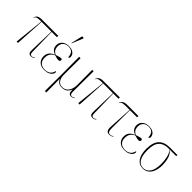

<svg xmlns="http://www.w3.org/2000/svg" viewBox="75 -1820 3076 3076"><g transform="rotate(45 1612.5 -282.5)"><path d="M97 0 150 -506H125Q91 -506 71.5 -502.5Q52 -499 40 -489.5Q28 -480 16 -462L11 -465Q22 -487 34 -502.5Q46 -518 68 -527Q90 -536 131 -536H506L502 -506H385L393 -86Q392 -36 403 -20Q414 -4 436 -4Q448 -4 460.5 -11.5Q473 -19 482 -26L487 -19Q459 6 427 6Q396 6 382.5 -8Q369 -22 366.5 -45Q364 -68 366 -94L378 -506H157L128 0Z M731 10Q655 10 612 -30.5Q569 -71 569 -137Q569 -197 601.5 -233Q634 -269 681 -285V-287Q636 -301 611.5 -332Q587 -363 587 -410Q587 -469 630 -505.5Q673 -542 742 -542Q792 -542 823.5 -526.5Q855 -511 870 -487Q885 -463 885 -436Q885 -421 877 -413.5Q869 -406 859 -406Q859 -459 833.5 -495.5Q808 -532 741 -532Q683 -532 649.5 -499Q616 -466 616 -412Q616 -361 638.5 -332Q661 -303 693 -292Q728 -303 752.5 -309.5Q777 -316 799 -317Q805 -312 809.5 -306.5Q814 -301 814 -290Q814 -278 804 -270Q794 -262 781 -262Q761 -262 743.5 -266Q726 -270 692 -281Q670 -272 648 -255Q626 -238 611.5 -209.5Q597 -181 597 -139Q597 -88 616 -57.5Q635 -27 665.5 -13.5Q696 0 733 0Q853 0 877 -113Q882 -109 885.5 -103.5Q889 -98 889 -86Q889 -70 873 -47Q857 -24 822 -7Q787 10 731 10ZM742 -605 735 -608 777 -787Q782 -805 793.5 -805Q805 -805 817 -796V-788Z M978 240 980 -136 978 -536H1010L1008 -159Q1008 -90 1038.5 -45Q1069 0 1127 0Q1178 0 1211.5 -28Q1245 -56 1260.5 -99Q1276 -142 1276 -189L1274 -536H1306L1303 -63Q1303 -37 1312 -20.5Q1321 -4 1344 -4Q1357 -4 1367 -8.5Q1377 -13 1392 -23L1397 -16Q1380 -4 1365.5 1Q1351 6 1336 6Q1303 6 1288 -15Q1273 -36 1275 -87H1273Q1253 -41 1219.5 -15.5Q1186 10 1129 10Q1075 10 1047 -15Q1019 -40 1010 -64H1008L1010 240Z M1493 0 1546 -506H1521Q1487 -506 1467.5 -502.5Q1448 -499 1436 -489.5Q1424 -480 1412 -462L1407 -465Q1418 -487 1430 -502.5Q1442 -518 1464 -527Q1486 -536 1527 -536H1902L1898 -506H1781L1789 -86Q1788 -36 1799 -20Q1810 -4 1832 -4Q1844 -4 1856.5 -11.5Q1869 -19 1878 -26L1883 -19Q1855 6 1823 6Q1792 6 1778.5 -8Q1765 -22 1762.5 -45Q1760 -68 1762 -94L1774 -506H1553L1524 0Z M2200 6Q2164 6 2148.5 -11.5Q2133 -29 2130 -55Q2127 -81 2129 -107L2151 -506H2062Q2028 -506 2008.5 -502.5Q1989 -499 1977 -489.5Q1965 -480 1953 -462L1948 -465Q1959 -487 1971 -502.5Q1983 -518 2005 -527Q2027 -536 2068 -536H2322L2318 -506H2158L2156 -99Q2156 -48 2168 -26Q2180 -4 2209 -4Q2229 -4 2243 -11.5Q2257 -19 2265 -26L2270 -19Q2256 -7 2239.5 -0.5Q2223 6 2200 6Z M2547 10Q2471 10 2428 -30.5Q2385 -71 2385 -137Q2385 -197 2417.5 -233Q2450 -269 2497 -285V-287Q2452 -301 2427.5 -332Q2403 -363 2403 -410Q2403 -469 2446 -505.5Q2489 -542 2558 -542Q2608 -542 2639.5 -526.5Q2671 -511 2686 -487Q2701 -463 2701 -436Q2701 -421 2693 -413.5Q2685 -406 2675 -406Q2675 -459 2649.5 -495.5Q2624 -532 2557 -532Q2499 -532 2465.5 -499Q2432 -466 2432 -412Q2432 -361 2454.5 -332Q2477 -303 2509 -292Q2544 -303 2568.5 -309.5Q2593 -316 2615 -317Q2621 -312 2625.5 -306.5Q2630 -301 2630 -290Q2630 -278 2620 -270Q2610 -262 2597 -262Q2577 -262 2559.5 -266Q2542 -270 2508 -281Q2486 -272 2464 -255Q2442 -238 2427.5 -209.5Q2413 -181 2413 -139Q2413 -88 2432 -57.5Q2451 -27 2481.5 -13.5Q2512 0 2549 0Q2669 0 2693 -113Q2698 -109 2701.5 -103.5Q2705 -98 2705 -86Q2705 -70 2689 -47Q2673 -24 2638 -7Q2603 10 2547 10Z M2964 10Q2876 10 2828.5 -59.5Q2781 -129 2781 -252Q2781 -400 2845.5 -468Q2910 -536 3033 -536H3206L3202 -510H3060Q3111 -461 3130.5 -398Q3150 -335 3150 -246Q3150 -169 3127.5 -111.5Q3105 -54 3063.5 -22Q3022 10 2964 10ZM2963 0Q3036 0 3079 -63Q3122 -126 3122 -253Q3122 -328 3106 -395.5Q3090 -463 3055 -510H3023Q2920 -510 2864.5 -450Q2809 -390 2809 -255Q2809 -130 2848 -65Q2887 0 2963 0Z"/></g></svg>

Font: Noto Serif Display SemiCondensed Thin
Style: Regular
Weight: 100
Width: 4
Designer: Monotype Design Team
Foundry: Monotype Imaging Inc.
Version: Version 2.009